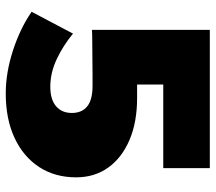

<svg xmlns="http://www.w3.org/2000/svg" viewBox="-61 -680 750 668"><g transform="rotate(90 314.0 -346.0)"><path d="M274 -357 177 -447Q211 -448 240.5 -448Q270 -448 291.5 -448Q313 -448 321 -448Q405 -448 467 -421.5Q529 -395 563 -347.5Q597 -300 597 -236Q597 -162 561 -107Q525 -52 459.5 -21.5Q394 9 305 9Q233 9 156 -16Q79 -41 21 -81L97 -225Q138 -191 185.5 -168.5Q233 -146 282 -146Q326 -146 349.5 -166Q373 -186 373 -221Q373 -256 350 -274.5Q327 -293 279 -293Q267 -293 241.5 -293Q216 -293 185.5 -292.5Q155 -292 127.5 -292Q100 -292 84 -291V-701H565V-539H184L274 -630Z"/></g></svg>

Font: Alexandria ExtraBold
Style: Regular
Weight: 800
Designer: Mohamed Gaber
Foundry: Kief Type Foundry
Version: Version 5.100